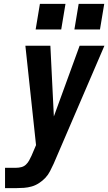

<svg xmlns="http://www.w3.org/2000/svg" viewBox="-20 -971 559 991"><path d="M6 0V-105H64Q77 -105 90.5 -108.5Q104 -112 114 -121.5Q124 -131 130.5 -143Q137 -155 143 -168L166 -222L111 -735H240L258 -370L391 -735H519L257 -126Q248 -107 238.5 -88Q229 -69 214.5 -53.5Q200 -38 181.5 -26Q163 -14 143.5 -8.5Q124 -3 104 -1.5Q84 0 64 0ZM364 -819 386 -951H518L496 -819ZM164 -819 186 -951H318L296 -819Z"/></svg>

Font: Iosevka SS04 Extrabold Oblique
Style: Regular
Weight: 800
Italic angle: -9°
Monospace: yes
Designer: Belleve Invis
Foundry: Belleve Invis
Version: Version 19.0.0; ttfautohint (v1.8.4)